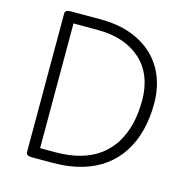

<svg xmlns="http://www.w3.org/2000/svg" viewBox="-130 -1064 1177 1191"><g transform="rotate(15 458.5 -468.5)"><path d="M178 0Q142 0 142 -24V-914Q142 -926 151 -931.5Q160 -937 178 -937H369Q479 -937 563.5 -906.5Q648 -876 707 -820Q766 -764 796 -687Q826 -610 826 -517Q826 -426 806 -347Q786 -268 745.5 -204Q705 -140 644 -94.5Q583 -49 499.5 -24.5Q416 0 310 0ZM214 -68H310Q400 -68 471 -88Q542 -108 594 -146.5Q646 -185 680.5 -240.5Q715 -296 732 -365.5Q749 -435 749 -517Q749 -600 723 -665.5Q697 -731 646.5 -776.5Q596 -822 526.5 -845.5Q457 -869 369 -869H214Z"/></g></svg>

Font: Playwrite US Modern Light
Style: Regular
Weight: 300
Designer: Veronika Burian, José Scaglione
Foundry: TypeTogether
Version: Version 1.003